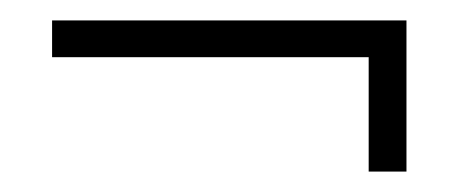

<svg xmlns="http://www.w3.org/2000/svg" viewBox="-20 -395 449 188"><path d="M378 -227H341V-339H31V-375H378Z"/></svg>

Font: Moniqa SemBd Narrow Display
Style: Regular
Weight: 600
Width: 4
Designer: Rajesh Rajput
Foundry: Rajesh Rajput
Version: Version 1.000